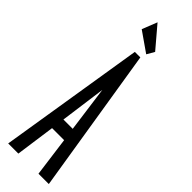

<svg xmlns="http://www.w3.org/2000/svg" viewBox="-270 -788 789 789"><g transform="rotate(45 125.0 -393.0)"><path d="M183 0 160 -172H90L66 0H7L109 -634H141L243 0ZM125 -429 98 -230H152ZM149 -660 63 -720 89 -786 168 -693Z"/></g></svg>

Font: Inconsolata UltraCondensed Medium
Style: Regular
Weight: 500
Width: 1
Monospace: yes
Designer: Raph Levien, Cyreal, Brenton Simpson
Foundry: Raph Levien, Cyreal, Google
Version: Version 3.001; ttfautohint (v1.8.2.53-6de2)